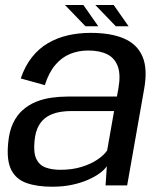

<svg xmlns="http://www.w3.org/2000/svg" viewBox="-20 -727 632 753"><path d="M184.2 5.3Q227.7 5.3 263.3 -2.4Q298.9 -10.1 326.4 -22.4Q353.8 -34.6 372.2 -48.5Q390.5 -62.3 399 -75.2L394 0H478.7L545.2 -377.2Q559.6 -457 538.8 -505.4Q517.9 -553.9 466.2 -576Q414.5 -598.1 335.4 -598.1Q288.4 -598.1 246.2 -588.4Q203.9 -578.6 168.1 -557.7Q132.3 -536.7 105.2 -502.5Q78.1 -468.4 61.4 -419.3L155.8 -393.1Q171.3 -442.3 196.6 -472.1Q221.8 -501.9 254.7 -515.4Q287.6 -528.9 325.9 -528.9Q370.9 -528.9 400.5 -514.1Q430.2 -499.2 442 -466.8Q453.8 -434.4 444.6 -381.8L438.6 -348.3H244.9Q213.6 -348.3 181.8 -343.8Q150 -339.3 121.2 -327.7Q92.5 -316 69.3 -295.6Q46.1 -275.3 31.1 -243.5Q16.1 -211.7 12.1 -166.6Q5.2 -98.1 24.1 -60.9Q43 -23.7 84.2 -9.2Q125.3 5.3 184.2 5.3ZM217.1 -61.1Q183.4 -61.1 158.7 -70.2Q134 -79.4 122.4 -103.8Q110.8 -128.2 115.4 -174.1Q118.8 -210.9 131.9 -234Q145 -257.1 165 -269.5Q184.9 -281.9 208.9 -286.6Q232.8 -291.4 258.2 -291.4H427.4L400.2 -136.8Q387.7 -118.4 361.9 -101Q336.1 -83.5 299.4 -72.3Q262.7 -61.1 217.1 -61.1ZM434.1 -624.1H484.2L425.9 -707.4H353.8ZM315.1 -624.1H365.3L307 -707.4H234.8Z"/></svg>

Font: Anybody Thin
Style: Italic
Weight: 100
Italic angle: -10°
Designer: Tyler Finck
Foundry: Etcetera Type Company
Version: Version 1.114;gftools[0.9.25]